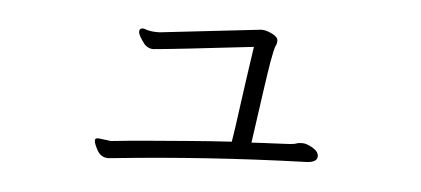

<svg xmlns="http://www.w3.org/2000/svg" viewBox="-35 -436 1071 488"><g transform="rotate(5 500.0 -191.5)"><path d="M357 -342 613 -371H616Q627 -371 642 -363.5Q657 -356 657 -347Q657 -338 654 -334Q650 -325 644 -290.5Q638 -256 614 -83Q645 -85 672 -86Q699 -87 711.5 -88Q724 -89 728.5 -91Q733 -93 743.5 -93Q754 -93 769.5 -84Q785 -75 785 -63Q785 -46 752 -46Q507 -38 266 -13L255 -12Q236 -12 226.5 -29Q217 -46 217 -54Q217 -60 225 -60L258 -56L268 -57Q304 -61 353 -65Q402 -69 457 -73.5Q512 -78 564 -81Q569 -111 577 -171Q585 -231 599 -326Q401 -303 355 -299L344 -298Q332 -298 322 -308Q305 -330 305 -339Q305 -348 314 -348Q318 -348 322 -346Q334 -342 349 -342Z"/></g></svg>

Font: LXGW WenKai Light
Style: Regular
Weight: 300
Designer: LXGW / Fontworks Inc.
Foundry: LXGW / Fontworks Inc.
Version: Version 1.501; October 10, 2024